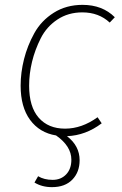

<svg xmlns="http://www.w3.org/2000/svg" viewBox="-20 -551 503 791"><path d="M319 -500Q261 -500 216.5 -470.5Q172 -441 148 -393.5Q124 -346 112 -296.5Q100 -247 100 -198Q100 -111 139.5 -66Q179 -21 248 -21Q317 -21 382 -68L399 -43Q333 7 256 10Q308 50 308 109Q308 158 278 189Q248 220 194 220Q153 220 122 201L137 175Q162 190 197 190Q231 190 252.5 167.5Q274 145 274 107Q274 51 211 7Q143 -4 104 -57Q65 -110 65 -198Q65 -252 79 -307.5Q93 -363 121.5 -414.5Q150 -466 201.5 -498.5Q253 -531 320 -531Q402 -531 453 -480L432 -458Q387 -500 319 -500Z"/></svg>

Font: Fira Sans UltraLight
Style: Italic
Weight: 200
Italic angle: -8°
Designer: Carrois Corporate & Edenspiekermann AG
Foundry: Carrois Corporate GbR & Edenspiekermann AG
Version: Version 4.203;PS 004.203;hotconv 1.0.88;makeotf.lib2.5.64775